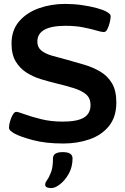

<svg xmlns="http://www.w3.org/2000/svg" viewBox="-20 -727 640 982"><path d="M304 7Q213 7 148 -10.5Q83 -28 54 -44Q42 -51 34 -58Q26 -65 26 -75Q26 -88 31.5 -107Q37 -126 45.5 -140.5Q54 -155 63 -155Q72 -155 106 -142.5Q140 -130 190.5 -117.5Q241 -105 300 -105Q375 -105 409 -125.5Q443 -146 443 -190Q443 -225 420 -244.5Q397 -264 356.5 -276.5Q316 -289 266 -301Q229 -310 189.5 -322Q150 -334 116 -355.5Q82 -377 60.5 -412.5Q39 -448 39 -504Q39 -573 78 -618Q117 -663 179.5 -685Q242 -707 313 -707Q357 -707 399 -701Q441 -695 474 -686Q507 -677 523 -668Q534 -662 540 -656.5Q546 -651 546 -643Q546 -632 541.5 -613Q537 -594 529.5 -578.5Q522 -563 511 -563Q500 -563 473 -571Q446 -579 406 -587Q366 -595 315 -595Q171 -595 171 -514Q171 -485 191.5 -468.5Q212 -452 246.5 -442Q281 -432 324 -421Q367 -409 411 -396Q455 -383 492.5 -361Q530 -339 552.5 -301.5Q575 -264 575 -203Q575 -129 537.5 -82.5Q500 -36 438 -14.5Q376 7 304 7ZM242 235Q231 235 221 231.5Q211 228 211 217Q211 207 221 193.5Q231 180 241 154Q251 128 251 83Q251 51 301 51Q351 51 351 83Q351 127 332 161Q313 195 287.5 215Q262 235 242 235Z"/></svg>

Font: Asap Expanded SemiBold
Style: Regular
Weight: 600
Width: 7
Designer: Pablo Cosgaya
Foundry: Omnibus-Type
Version: Version 3.001; ttfautohint (v1.8.4.7-5d5b)